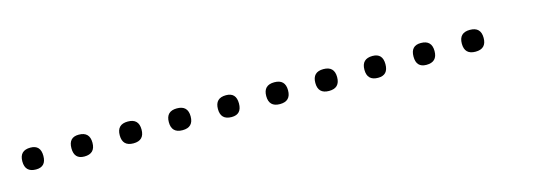

<svg xmlns="http://www.w3.org/2000/svg" viewBox="-17 -383 662 238"><g transform="rotate(-15 313.5 -264.0)"><path d="M14 -250Q0 -250 0 -264Q0 -278 14 -278Q27 -278 27 -264Q27 -250 14 -250ZM76 -250Q63 -250 63 -264Q63 -278 76 -278Q90 -278 90 -264Q90 -250 76 -250ZM139 -250Q125 -250 125 -264Q125 -278 139 -278Q153 -278 153 -264Q153 -250 139 -250ZM202 -250Q188 -250 188 -264Q188 -278 202 -278Q216 -278 216 -264Q216 -250 202 -250ZM265 -250Q251 -250 251 -264Q251 -278 265 -278Q278 -278 278 -264Q278 -250 265 -250ZM327 -250Q313 -250 313 -264Q313 -278 327 -278Q341 -278 341 -264Q341 -250 327 -250ZM390 -250Q376 -250 376 -264Q376 -278 390 -278Q404 -278 404 -264Q404 -250 390 -250ZM453 -250Q439 -250 439 -264Q439 -278 453 -278Q466 -278 466 -264Q466 -250 453 -250ZM515 -250Q502 -250 502 -264Q502 -278 515 -278Q529 -278 529 -264Q529 -250 515 -250ZM578 -250Q564 -250 564 -264Q564 -278 578 -278Q592 -278 592 -264Q592 -250 578 -250Z"/></g></svg>

Font: FRB American Cursive Just Xheight
Style: Italic
Weight: 400
Italic angle: -25°
Version: Version 2.0;Modular Font Editor K font №1